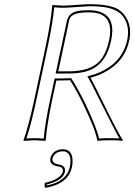

<svg xmlns="http://www.w3.org/2000/svg" viewBox="-20 -672 644 920"><path d="M250 -286.1 231.4 -200.2Q204.1 -70.8 199.2 0L196.3 2.9Q194.3 2.9 146 0Q146 0 93.3 2.9L92.8 0Q117.2 -68.8 145.5 -200.2L197.8 -444.8Q225.1 -574.2 230 -645L232.9 -647.9Q234.9 -647.9 283.2 -645Q298.8 -645 351.6 -648.9Q397.5 -652.3 409.7 -651.9Q508.3 -651.9 549.3 -625.5Q563.5 -615.7 573.2 -604Q614.7 -553.2 599.6 -479Q577.1 -373.5 474.6 -322.3Q469.7 -319.8 465.8 -317.9Q440.4 -306.2 413.6 -299.8Q432.1 -266.1 477.1 -174.3Q545.9 -34.2 568.8 0L566.4 2.9Q545.9 0 515.1 0Q466.3 0 446.3 2.9Q440.4 -44.4 377.4 -175.8Q340.8 -249.5 315.4 -287.6Q286.1 -286.1 250 -286.1ZM402.3 -612.8Q330.1 -612.8 315.4 -585.9Q312 -578.6 310.1 -568.8L259.3 -330.1H307.1Q413.6 -330.1 458.5 -380.4Q489.3 -416 502.4 -478Q528.8 -601.1 428.2 -611.8Q416 -612.8 402.3 -612.8ZM280.8 43Q322.3 43 327.1 88.4Q329.1 106.9 324.7 128.9Q309.1 202.1 216.8 224.1Q207 226.6 197.3 228Q191.4 219.2 194.8 204.1Q259.8 190.4 277.8 158.7Q280.3 154.3 280.8 150.9Q285.2 129.4 261.2 126Q257.8 125.5 255.4 125Q216.3 117.7 221.2 87.9Q221.7 86.4 221.7 85.9Q228 56.2 261.2 45.9Q271 43 280.8 43ZM241.7 -295.9H250Q286.6 -295.9 314.9 -297.4L320.8 -297.9L323.7 -293Q350.1 -253.4 386.2 -180.7Q443.8 -60.5 454.6 -8.3Q475.6 -10.3 515.1 -9.8Q540 -9.8 551.8 -8.8Q536.1 -35.2 440.9 -225.6Q418.9 -270 404.8 -295.4L398.4 -306.6L411.1 -309.6Q438 -316.4 461.4 -327.1Q562.5 -373 587.9 -472.2Q589.4 -477.1 589.8 -481Q604 -551.3 565.9 -597.7Q530.3 -639.6 433.6 -641.6Q422.4 -642.1 409.7 -642.1Q398.4 -642.1 353.5 -638.7Q299.3 -634.8 283.2 -634.8Q257.8 -634.8 239.7 -637.2Q233.9 -566.4 207.5 -442.9L155.3 -197.8Q129.4 -75.2 106.4 -8.3Q125 -9.8 146 -9.8Q171.4 -9.8 189.5 -7.8Q195.3 -78.6 221.7 -202.1ZM402.3 -623Q517.6 -623 518.1 -526.4Q518.1 -524.9 518.1 -524.4Q517.6 -502 512.2 -476.1Q486.3 -355.5 390.6 -329.1Q356 -319.8 307.1 -319.8H246.6L300.3 -571.3Q308.6 -609.4 350.6 -618.7Q371.1 -623 402.3 -623ZM280.8 53.2Q248 53.2 234.9 79.1Q232.9 84 231.4 87.9Q229 108.9 256.8 115.2Q296.4 120.1 291 150.9Q290.5 152.3 290.5 153.3Q283.2 188 218.3 208Q210.4 210.4 203.6 212.4Q203.6 215.8 203.6 216.8Q296.4 199.2 314 130.9Q314.5 128.4 314.9 127Q326.7 63.5 290 53.7Q285.2 53.2 280.8 53.2Z"/></svg>

Font: Linux Biolinum Outline O
Style: Italic
Weight: 400
Italic angle: -12°
Designer: Philipp H. Poll
Foundry: Philipp H. Poll
Version: Version 0.6.2